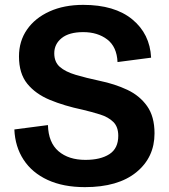

<svg xmlns="http://www.w3.org/2000/svg" viewBox="-20 -759 694 789"><path d="M463 -504Q460 -567 420.5 -597Q381 -627 322 -627Q264 -627 233.5 -602.5Q203 -578 203 -540Q203 -504 226 -484Q249 -464 291 -451.5Q333 -439 389 -427Q452 -414 503 -390Q554 -366 584.5 -323Q615 -280 615 -211Q615 -112 540 -51Q465 10 329 10Q240 10 176 -19.5Q112 -49 77 -102.5Q42 -156 39 -227L177 -245Q179 -173 220.5 -137.5Q262 -102 331 -102Q393 -102 429.5 -125.5Q466 -149 466 -201Q466 -238 445.5 -258Q425 -278 391.5 -288.5Q358 -299 320 -308Q244 -324 185 -348.5Q126 -373 92 -415Q58 -457 58 -527Q58 -590 91 -637.5Q124 -685 183.5 -712Q243 -739 322 -739Q451 -739 523.5 -679.5Q596 -620 601 -522Z"/></svg>

Font: BDO Grotesk DemiBold
Style: Regular
Weight: 600
Designer: Deni Anggara
Foundry: Lokal Container
Version: Version 2.000